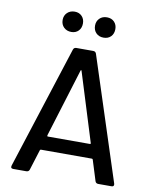

<svg xmlns="http://www.w3.org/2000/svg" viewBox="-96 -962 821 1033"><g transform="rotate(10 315.0 -445.5)"><path d="M496 -12 461 -124Q459 -128 456 -128H177Q174 -128 172 -124L137 -12Q133 0 120 0H49Q32 0 37 -17L253 -688Q257 -700 270 -700H362Q375 -700 379 -688L597 -17Q598 -15 598 -11Q598 0 585 0H513Q500 0 496 -12ZM202 -204H431Q437 -204 435 -210L319 -583Q318 -587 316 -587Q314 -587 313 -583L198 -210Q197 -204 202 -204ZM171 -836Q171 -860 187 -875.5Q203 -891 228 -891Q252 -891 267 -875.5Q282 -860 282 -836Q282 -811 267 -795.5Q252 -780 228 -780Q203 -780 187 -795.5Q171 -811 171 -836ZM348 -836Q348 -860 363.5 -875.5Q379 -891 404 -891Q429 -891 444 -875.5Q459 -860 459 -836Q459 -811 444 -795.5Q429 -780 404 -780Q379 -780 363.5 -795.5Q348 -811 348 -836Z"/></g></svg>

Font: Barlow_Medium_SS
Style: Regular
Weight: 500
Designer: Jeremy Tribby
Foundry: Jeremy Tribby
Version: Version 1.101 August 23, 2024